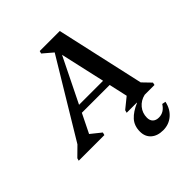

<svg xmlns="http://www.w3.org/2000/svg" viewBox="-304 -850 1260 1260"><g transform="rotate(-45 326.5 -219.5)"><path d="M-54 0 -49 -18 16 -82 337 -614 269 -672 274 -690H460L597 -76L653 -18L649 0H391L396 -19L470 -79L441 -208H183L118 -76L189 -19L184 0ZM207 -258H430L360 -569ZM462 117Q462 143 477 157.5Q492 172 519 172Q567 172 597 124L622 129Q610 185 571.5 218Q533 251 480 251Q427 251 396 223.5Q365 196 365 149Q365 95 396.5 60.5Q428 26 485 2V-16H558V0Q515 10 488.5 42Q462 74 462 117Z"/></g></svg>

Font: Platypi Medium
Style: Italic
Weight: 500
Italic angle: -13°
Designer: David Sargent
Foundry: Bolt Cutter Type
Version: Version 1.200; ttfautohint (v1.8.4.7-5d5b)